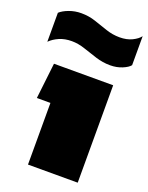

<svg xmlns="http://www.w3.org/2000/svg" viewBox="-147 -806 679 878"><g transform="rotate(20 192.5 -367.0)"><path d="M298 -555Q262 -555 227.5 -566Q193 -577 160.5 -588Q128 -599 97 -599Q63 -599 36.5 -587.5Q10 -576 -8 -558V-699Q7 -713 35 -723.5Q63 -734 94 -734Q131 -734 163.5 -723Q196 -712 228.5 -701Q261 -690 295 -690Q330 -690 355.5 -702.5Q381 -715 393 -731V-590Q383 -577 356.5 -566Q330 -555 298 -555ZM101 0V-300H35L55 -474H343V0Z"/></g></svg>

Font: Boz Display
Style: Regular
Weight: 900
Version: Version 2.000; ttfautohint (v1.8.3)